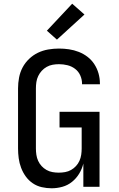

<svg xmlns="http://www.w3.org/2000/svg" viewBox="-20 -1004 640 1032"><path d="M257 8Q231 8 204.5 2Q178 -4 156 -19Q134 -34 118.5 -55.5Q103 -77 93.5 -102Q84 -127 80.5 -153.5Q77 -180 77 -206V-529Q77 -558 82.5 -587Q88 -616 101.5 -641.5Q115 -667 136.5 -687.5Q158 -708 184 -720.5Q210 -733 239 -738Q268 -743 297 -743Q324 -743 351 -739Q378 -735 403.5 -725Q429 -715 450.5 -698.5Q472 -682 487 -659Q502 -636 509.5 -609.5Q517 -583 517 -556V-551H421V-554Q421 -577 411.5 -598.5Q402 -620 383.5 -634Q365 -648 342.5 -653.5Q320 -659 297 -659Q280 -659 263 -656Q246 -653 231 -644.5Q216 -636 204.5 -623.5Q193 -611 185.5 -595.5Q178 -580 175.5 -563Q173 -546 173 -529V-206Q173 -189 175.5 -172Q178 -155 185 -139.5Q192 -124 203.5 -111.5Q215 -99 230 -90.5Q245 -82 262 -79Q279 -76 296 -76Q313 -76 330 -79Q347 -82 362 -90.5Q377 -99 388.5 -111.5Q400 -124 407 -139.5Q414 -155 416.5 -172Q419 -189 419 -206V-319H300V-403H515V0H428V-125Q421 -96 405.5 -70.5Q390 -45 367 -26.5Q344 -8 315.5 0Q287 8 257 8ZM286 -791 232 -839 368 -984 434 -926Z"/></svg>

Font: Iosevka Medium Extended
Style: Regular
Weight: 500
Width: 7
Monospace: yes
Designer: Belleve Invis
Foundry: Belleve Invis
Version: Version 32.5.0; ttfautohint (v1.8.4)